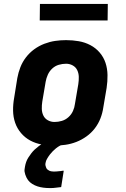

<svg xmlns="http://www.w3.org/2000/svg" viewBox="-20 -732 640 976"><path d="M257 8Q224 8 192.5 2.5Q161 -3 134 -17.5Q107 -32 87 -55.5Q67 -79 57 -108Q47 -137 46.5 -169.5Q46 -202 52 -235L68 -335Q73 -363 83.5 -390Q94 -417 112 -440.5Q130 -464 154 -481.5Q178 -499 205.5 -509.5Q233 -520 260.5 -524Q288 -528 316 -528Q349 -528 380.5 -522.5Q412 -517 439.5 -502.5Q467 -488 487 -464.5Q507 -441 516.5 -412Q526 -383 526.5 -350.5Q527 -318 522 -285L505 -185Q501 -157 490.5 -130Q480 -103 462 -79.5Q444 -56 419.5 -38.5Q395 -21 368 -10.5Q341 0 313 4Q285 8 257 8ZM257 -112Q276 -112 294.5 -117.5Q313 -123 328 -136.5Q343 -150 351 -168Q359 -186 361 -204L378 -304Q381 -323 380.5 -341.5Q380 -360 372.5 -375.5Q365 -391 349.5 -399.5Q334 -408 316 -408Q297 -408 278.5 -402.5Q260 -397 245.5 -383.5Q231 -370 223 -352Q215 -334 212 -316L195 -216Q192 -197 192.5 -178.5Q193 -160 200.5 -144.5Q208 -129 223.5 -120.5Q239 -112 257 -112ZM232 224Q216 224 200.5 222Q185 220 171 215.5Q157 211 144 203Q131 195 122.5 183.5Q114 172 108.5 155.5Q103 139 105 128L107 115Q109 103 113 91.5Q117 80 124 69Q131 58 139 47.5Q147 37 156 28.5Q165 20 177.5 10.5Q190 1 197 -3L206 -8H304L303 0Q293 4 283 9.5Q273 15 264.5 22Q256 29 248.5 36.5Q241 44 234 53Q227 62 220.5 73Q214 84 213 90L211 99Q210 105 211.5 110.5Q213 116 215 121Q217 126 221 129.5Q225 133 230 135.5Q235 138 241.5 139Q248 140 252 140H257Q262 140 267.5 139.5Q273 139 278 138.5Q283 138 289 137.5Q295 137 298 136H304L291 219Q284 220 278 220.5Q272 221 265.5 222Q259 223 251.5 223.5Q244 224 239 224ZM182 -628 183 -712H528L527 -628Z"/></svg>

Font: Iosevka Aile Heavy
Style: Italic
Weight: 900
Italic angle: -9°
Designer: Belleve Invis
Foundry: Belleve Invis
Version: Version 31.1.0; ttfautohint (v1.8.4)